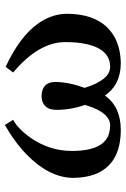

<svg xmlns="http://www.w3.org/2000/svg" viewBox="114 -610 508 776"><g transform="rotate(-90 368.0 -222.0)"><path d="M700.2 -207Q700.2 -65.4 605.5 -12.7Q560.1 11.7 499 12.2Q412.6 11.2 370.1 -51.8Q324.2 11.7 231.9 12.2Q91.3 12.2 51.3 -93.3Q37.6 -130.9 37.1 -179.2Q37.1 -283.7 147 -382.8Q192.9 -423.8 251 -456.1L272 -422.9Q235.4 -403.8 198.2 -351.1Q146 -274.9 146 -186Q146 -47.9 225.1 -33.2Q236.8 -31.2 249 -30.8Q299.3 -30.8 328.6 -121.6Q330.6 -127.9 332 -132.8Q312 -189.5 312 -247.1Q312 -297.9 353.5 -306.6Q360.8 -308.1 368.2 -308.1Q424.3 -306.2 424.8 -252.9Q424.3 -198.2 400.9 -133.8Q433.1 -30.8 485.8 -30.8Q570.3 -30.8 584 -167Q585.9 -189.9 585.9 -213.9Q584.5 -320.8 462.9 -422.9L485.8 -453.1Q658.2 -373 692.4 -258.3Q700.2 -232.9 700.2 -207Z"/></g></svg>

Font: Linux Libertine O
Style: Semibold
Weight: 700
Designer: Philipp H. Poll
Foundry: Philipp H. Poll
Version: Version 5.0.0